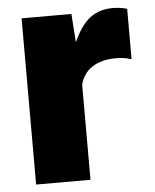

<svg xmlns="http://www.w3.org/2000/svg" viewBox="-47 -632 544 672"><g transform="rotate(-5 225.5 -296.0)"><path d="M53 0V-584H228L235 -484Q261 -542 293.5 -567Q326 -592 373 -592Q401 -592 424 -585V-409H419Q412 -412 399 -414Q386 -416 368 -416Q319 -416 286.5 -395Q254 -374 244 -334V0Z"/></g></svg>

Font: BDO Grotesk Black
Style: Regular
Weight: 900
Designer: Deni Anggara
Foundry: Lokal Container
Version: Version 2.000